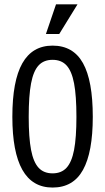

<svg xmlns="http://www.w3.org/2000/svg" viewBox="-20 -842 478 872"><path d="M36.1 -311.5Q36.1 -474.6 81.5 -554.7Q127 -634.8 218.8 -634.8Q312.5 -634.8 356.9 -555.2Q401.4 -475.6 401.4 -311.5Q401.4 -150.4 356.9 -70.3Q312.5 9.8 218.8 9.8Q127 9.8 81.5 -70.8Q36.1 -151.4 36.1 -311.5ZM327.1 -311.5Q327.1 -407.2 316.4 -463.4Q305.7 -519.5 282.2 -544.9Q258.8 -570.3 218.8 -570.3Q178.7 -570.3 155.3 -544.9Q131.8 -519.5 121.1 -463.4Q110.4 -407.2 110.4 -311.5Q110.4 -216.8 121.1 -161.1Q131.8 -105.5 155.3 -80.1Q178.7 -54.7 218.8 -54.7Q258.8 -54.7 282.2 -80.1Q305.7 -105.5 316.4 -161.1Q327.1 -216.8 327.1 -311.5ZM234.4 -822.3H332L249 -687.5H188.5Z"/></svg>

Font: Sudo Var
Style: Regular
Weight: 400
Monospace: yes
Designer: Jens Kutilek
Foundry: Jens Kutilek
Version: Version 0.065;FEAKit 1.0